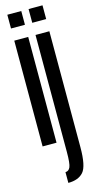

<svg xmlns="http://www.w3.org/2000/svg" viewBox="-147 -785 528 1052"><g transform="rotate(-15 117.0 -259.0)"><path d="M16 0H95V-600H16ZM16 -747V-669H95V-747ZM100.5 229.5Q158 229.5 186.5 197.2Q215 165 215 57.5V-600H136.5V63Q136.5 129.5 127.8 149Q119 168.5 100.5 168.5ZM136.5 -747V-669H215.5V-747Z"/></g></svg>

Font: Anybody UltraCondensed
Style: Regular
Weight: 400
Width: 1
Version: Version 1.113;gftools[0.9.25]